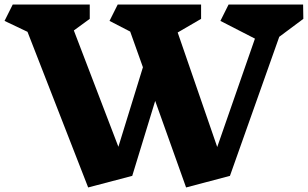

<svg xmlns="http://www.w3.org/2000/svg" viewBox="-27 -806 1355 845"><path d="M1202 -644 985 -32 792 19 656 -362 555 -32 361 19 94 -666 -7 -714 29 -786H368V-723L298 -672L494 -160L602 -510L546 -667L455 -714L491 -786H858V-723L755 -663L929 -159L1095 -636L943 -714L979 -786H1307L1308 -723Z"/></svg>

Font: Inknut Antiqua ExtraBold
Style: Regular
Weight: 800
Designer: Claus Eggers Sørensen
Foundry: Claus Eggers Sørensen
Version: Version 1.003; ttfautohint (v1.8.2) -l 8 -r 50 -G 200 -x 14 